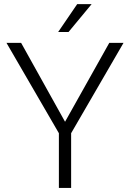

<svg xmlns="http://www.w3.org/2000/svg" viewBox="-20 -921 639 941"><path d="M83.5 -710.9 298.8 -324.2 515.6 -710.9H585.4L328.6 -268.1V0H268.6V-268.1L11.7 -710.9ZM265.1 -764.2 358.4 -900.9H429.2L315.9 -764.2Z"/></svg>

Font: Vazirmatn RD FD ExtraLight
Style: Regular
Weight: 200
Designer: Saber Rastikerdar
Foundry: Saber Rastikerdar
Version: Version 33.003